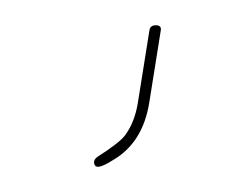

<svg xmlns="http://www.w3.org/2000/svg" viewBox="-20 -80 188 152"><path d="M98.3 -56 89.2 1C87.5 11.7 84 20.6 78.7 27.5C75.8 31.2 68.8 36.7 57.4 44C54.5 46 53.7 48.3 55.1 50.8C56.5 53.3 61.1 52 69 47C85.1 37.8 94.8 22.5 98.2 1L107.3 -56C107.7 -58.7 106.4 -60 103.4 -60C100.4 -60 98.7 -58.7 98.3 -56Z"/></svg>

Font: Proton
Style: LitExtIt
Weight: 500
Version: Version 1.017